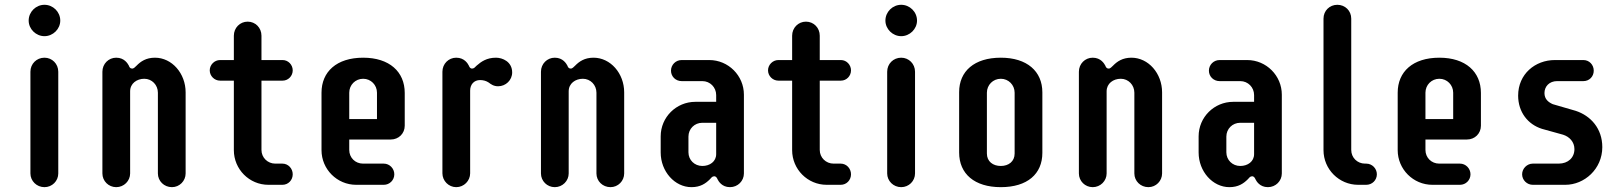

<svg xmlns="http://www.w3.org/2000/svg" viewBox="-20 -771 6774 801"><path d="M106.9 -47.4C106.9 -16.1 132.8 9.8 165.5 9.8C197.3 9.8 223.1 -15.6 223.1 -47.4V-471.7C223.1 -504.9 197.3 -530.3 165.5 -530.3C132.8 -530.3 106.9 -504.9 106.9 -471.7ZM99.6 -685.1C99.6 -649.9 129.9 -620.1 165.5 -620.1C201.2 -620.1 231.4 -649.9 231.4 -685.1C231.4 -721.7 201.2 -751 165.5 -751C129.9 -751 99.6 -721.7 99.6 -685.1Z M464.8 9.8C497.1 9.8 522.9 -16.1 522.9 -47.4V-390.1C522.9 -422.9 550.8 -442.4 582 -442.4C613.8 -442.4 638.7 -416.5 638.7 -384.3V-47.4C638.7 -15.6 664.6 9.8 697.3 9.8C729 9.8 754.4 -16.1 754.4 -47.4V-385.7C754.4 -464.8 697.3 -530.3 626.5 -530.3C589.4 -530.3 566.9 -514.6 549.8 -497.1C543.5 -491.7 539.1 -484.9 531.2 -484.9C522.9 -484.9 519.5 -491.2 517.6 -497.1C513.2 -504.9 499.5 -530.3 464.8 -530.3C433.1 -530.3 407.2 -504.9 407.2 -471.7V-47.4C407.2 -15.6 433.1 9.8 464.8 9.8Z M1201.2 -43.9C1201.2 -67.9 1182.6 -88.4 1158.2 -88.4H1128.4C1096.7 -88.4 1070.8 -113.3 1070.8 -145.5V-434.6H1159.2C1182.6 -434.6 1201.2 -454.1 1201.2 -477.5C1201.2 -500.5 1182.6 -520.5 1159.2 -520.5H1070.8V-622.1C1070.8 -654.8 1045.9 -680.7 1013.2 -680.7C981 -680.7 955.6 -654.8 955.6 -622.1V-520.5H897.9C874.5 -520.5 855 -500.5 855 -477.5C855 -454.1 874.5 -434.6 897.9 -434.6H955.6V-144.5C955.6 -64.9 1020 0 1099.6 0H1158.2C1182.6 0 1201.2 -19.5 1201.2 -43.9Z M1625 -43.9C1625 -67.9 1605.5 -88.4 1581.1 -88.4H1494.6C1461.9 -88.4 1437 -113.3 1437 -145.5V-189H1610.4C1643.1 -189 1668.5 -213.9 1668.5 -246.6V-383.3C1668.5 -471.7 1604.5 -530.3 1495.1 -530.3C1384.3 -530.3 1321.3 -471.7 1321.3 -384.3V-144.5C1321.3 -64.9 1386.2 0 1465.8 0H1581.1C1605.5 0 1625 -19.5 1625 -43.9ZM1552.7 -384.3V-274.4H1437V-384.3C1437 -416.5 1462.4 -442.4 1495.1 -442.4C1527.3 -442.4 1552.7 -416.5 1552.7 -384.3Z M2049.3 -530.3C2010.3 -530.3 1987.3 -513.7 1968.3 -497.1C1962.4 -491.2 1957.5 -484.9 1949.7 -484.9C1941.4 -484.9 1938.5 -491.2 1936 -497.1C1932.1 -504.9 1918 -530.3 1883.3 -530.3C1851.6 -530.3 1825.7 -504.9 1825.7 -471.7V-47.9C1825.7 -16.6 1851.6 9.8 1883.3 9.8C1915.5 9.8 1941.4 -16.6 1941.4 -47.9V-393.1C1941.4 -418.5 1957.5 -437 1982.9 -437C1996.1 -437 2008.3 -433.6 2018.6 -426.8C2027.8 -419.9 2039.1 -411.1 2058.1 -411.1C2089.8 -411.1 2116.7 -436.5 2116.7 -468.8C2116.7 -513.7 2076.2 -530.3 2049.3 -530.3Z M2294.4 9.8C2326.7 9.8 2352.5 -16.1 2352.5 -47.4V-390.1C2352.5 -422.9 2380.4 -442.4 2411.6 -442.4C2443.4 -442.4 2468.3 -416.5 2468.3 -384.3V-47.4C2468.3 -15.6 2494.1 9.8 2526.9 9.8C2558.6 9.8 2584 -16.1 2584 -47.4V-385.7C2584 -464.8 2526.9 -530.3 2456.1 -530.3C2418.9 -530.3 2396.5 -514.6 2379.4 -497.1C2373 -491.7 2368.7 -484.9 2360.8 -484.9C2352.5 -484.9 2349.1 -491.2 2347.2 -497.1C2342.8 -504.9 2329.1 -530.3 2294.4 -530.3C2262.7 -530.3 2236.8 -504.9 2236.8 -471.7V-47.4C2236.8 -15.6 2262.7 9.8 2294.4 9.8Z M2779.3 -476.1C2779.3 -451.7 2798.8 -432.6 2823.7 -432.6H2910.2C2942.4 -432.6 2967.8 -406.7 2967.8 -374.5V-346.2H2880.9C2801.3 -346.2 2736.3 -282.2 2736.3 -202.1V-134.8C2736.3 -55.7 2794.9 9.8 2864.7 9.8C2901.9 9.8 2923.8 -5.4 2941.4 -22.9C2946.8 -28.8 2951.2 -35.6 2959.5 -35.6C2967.8 -35.6 2971.2 -28.3 2973.6 -22.9C2977.1 -16.1 2990.7 9.8 3025.4 9.8C3058.1 9.8 3083.5 -16.1 3083.5 -47.4V-376C3083.5 -455.6 3018.6 -520.5 2939 -520.5H2823.7C2798.8 -520.5 2779.3 -500.5 2779.3 -476.1ZM2852.1 -201.2C2852.1 -233.4 2877.4 -258.8 2910.2 -258.8H2967.8V-127.9C2967.8 -97.2 2941.4 -78.6 2910.2 -78.6C2877.4 -78.6 2852.1 -103.5 2852.1 -135.7Z M3530.3 -43.9C3530.3 -67.9 3511.7 -88.4 3487.3 -88.4H3457.5C3425.8 -88.4 3399.9 -113.3 3399.9 -145.5V-434.6H3488.3C3511.7 -434.6 3530.3 -454.1 3530.3 -477.5C3530.3 -500.5 3511.7 -520.5 3488.3 -520.5H3399.9V-622.1C3399.9 -654.8 3375 -680.7 3342.3 -680.7C3310.1 -680.7 3284.7 -654.8 3284.7 -622.1V-520.5H3227.1C3203.6 -520.5 3184.1 -500.5 3184.1 -477.5C3184.1 -454.1 3203.6 -434.6 3227.1 -434.6H3284.7V-144.5C3284.7 -64.9 3349.1 0 3428.7 0H3487.3C3511.7 0 3530.3 -19.5 3530.3 -43.9Z M3681.2 -47.4C3681.2 -16.1 3707 9.8 3739.7 9.8C3771.5 9.8 3797.4 -15.6 3797.4 -47.4V-471.7C3797.4 -504.9 3771.5 -530.3 3739.7 -530.3C3707 -530.3 3681.2 -504.9 3681.2 -471.7ZM3673.8 -685.1C3673.8 -649.9 3704.1 -620.1 3739.7 -620.1C3775.4 -620.1 3805.7 -649.9 3805.7 -685.1C3805.7 -721.7 3775.4 -751 3739.7 -751C3704.1 -751 3673.8 -721.7 3673.8 -685.1Z M3981.4 -134.8C3981.4 -45.4 4045.9 9.8 4155.3 9.8C4266.1 9.8 4328.6 -45.4 4328.6 -133.3V-385.7C4328.6 -473.6 4264.6 -530.3 4155.3 -530.3C4044.4 -530.3 3981.4 -473.6 3981.4 -386.7ZM4212.9 -130.4C4212.9 -97.2 4187.5 -78.6 4155.3 -78.6C4122.6 -78.6 4097.2 -97.2 4097.2 -130.4V-384.3C4097.2 -416.5 4122.6 -442.4 4155.3 -442.4C4187.5 -442.4 4212.9 -416.5 4212.9 -384.3Z M4538.6 9.8C4570.8 9.8 4596.7 -16.1 4596.7 -47.4V-390.1C4596.7 -422.9 4624.5 -442.4 4655.8 -442.4C4687.5 -442.4 4712.4 -416.5 4712.4 -384.3V-47.4C4712.4 -15.6 4738.3 9.8 4771 9.8C4802.7 9.8 4828.1 -16.1 4828.1 -47.4V-385.7C4828.1 -464.8 4771 -530.3 4700.2 -530.3C4663.1 -530.3 4640.6 -514.6 4623.5 -497.1C4617.2 -491.7 4612.8 -484.9 4605 -484.9C4596.7 -484.9 4593.3 -491.2 4591.3 -497.1C4586.9 -504.9 4573.2 -530.3 4538.6 -530.3C4506.8 -530.3 4481 -504.9 4481 -471.7V-47.4C4481 -15.6 4506.8 9.8 4538.6 9.8Z M5023.4 -476.1C5023.4 -451.7 5043 -432.6 5067.9 -432.6H5154.3C5186.5 -432.6 5211.9 -406.7 5211.9 -374.5V-346.2H5125C5045.4 -346.2 4980.5 -282.2 4980.5 -202.1V-134.8C4980.5 -55.7 5039.1 9.8 5108.9 9.8C5146 9.8 5168 -5.4 5185.5 -22.9C5190.9 -28.8 5195.3 -35.6 5203.6 -35.6C5211.9 -35.6 5215.3 -28.3 5217.8 -22.9C5221.2 -16.1 5234.9 9.8 5269.5 9.8C5302.2 9.8 5327.6 -16.1 5327.6 -47.4V-376C5327.6 -455.6 5262.7 -520.5 5183.1 -520.5H5067.9C5043 -520.5 5023.4 -500.5 5023.4 -476.1ZM5096.2 -201.2C5096.2 -233.4 5121.6 -258.8 5154.3 -258.8H5211.9V-127.9C5211.9 -97.2 5185.5 -78.6 5154.3 -78.6C5121.6 -78.6 5096.2 -103.5 5096.2 -135.7Z M5617.2 -693.4C5617.2 -726.1 5591.8 -751 5559.1 -751C5526.9 -751 5501.5 -726.1 5501.5 -693.4V-144.5C5501.5 -64.9 5566.4 0 5646 0H5679.7C5704.6 0 5724.1 -19.5 5724.1 -43.9C5724.1 -67.9 5704.6 -88.4 5679.7 -88.4H5674.8C5642.6 -88.4 5617.2 -113.3 5617.2 -145.5Z M6114.7 -43.9C6114.7 -67.9 6095.2 -88.4 6070.8 -88.4H5984.4C5951.7 -88.4 5926.8 -113.3 5926.8 -145.5V-189H6100.1C6132.8 -189 6158.2 -213.9 6158.2 -246.6V-383.3C6158.2 -471.7 6094.2 -530.3 5984.9 -530.3C5874 -530.3 5811 -471.7 5811 -384.3V-144.5C5811 -64.9 5876 0 5955.6 0H6070.8C6095.2 0 6114.7 -19.5 6114.7 -43.9ZM6042.5 -384.3V-274.4H5926.8V-384.3C5926.8 -416.5 5952.1 -442.4 5984.9 -442.4C6017.1 -442.4 6042.5 -416.5 6042.5 -384.3Z M6330.1 -43.9C6330.1 -19.5 6350.6 0 6374.5 0H6510.3C6589.8 0 6664.6 -65.9 6664.6 -157.2C6664.6 -234.9 6616.2 -288.1 6553.7 -308.6L6458 -336.4C6440.4 -344.2 6423.3 -356.9 6423.3 -382.8C6423.3 -410.2 6443.4 -432.6 6476.1 -432.6H6585.9C6610.4 -432.6 6628.9 -451.7 6628.9 -476.1C6628.9 -500.5 6610.4 -520.5 6585.9 -520.5H6466.8C6384.3 -520.5 6313.5 -461.9 6313.5 -372.1C6313.5 -304.2 6353.5 -252 6413.1 -233.4L6501 -209C6527.3 -200.7 6548.3 -179.2 6548.3 -148.9C6548.3 -113.3 6522 -88.4 6482.4 -88.4H6374.5C6350.6 -88.4 6330.1 -67.9 6330.1 -43.9Z"/></svg>

Font: Supermercado One
Style: Regular
Weight: 400
Designer: James Grieshaber
Foundry: James Grieshaber
Version: Version 1.002